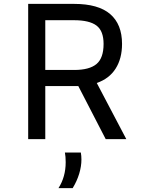

<svg xmlns="http://www.w3.org/2000/svg" viewBox="-20 -716 740 988"><path d="M524 0 383 -273H373H213V0H125V-696H361Q486 -696 547 -643.5Q608 -591 608 -490Q608 -415 575 -363Q542 -311 478 -289L630 0ZM513 -490Q513 -557 476.5 -584.5Q440 -612 361 -612H213V-356H362Q440 -356 476.5 -386.5Q513 -417 513 -490ZM396 69Q399 86 399 105Q399 140 387.5 178Q376 216 354 252H281Q318 194 318 119Q318 89 314 69Z"/></svg>

Font: AmikoRegular
Style: Regular
Weight: 400
Designer: Pablo Impallari, Rodrigo Fuenzalida, Andres Torresi
Foundry: Impallari Type
Version: Version 1.000; ttfautohint (v1.3)